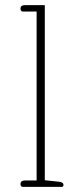

<svg xmlns="http://www.w3.org/2000/svg" viewBox="-20 -730 303 750"><path d="M60 -11Q60 -25 78 -25H123V-685H69Q65 -685 62.5 -688Q60 -691 60 -696Q60 -710 78 -710H155V-26L211 -20Q228 -18 228 -8Q228 0 221 0H69Q65 0 62.5 -3Q60 -6 60 -11Z"/></svg>

Font: Maitree ExtraLight
Style: Regular
Weight: 275
Designer: CadsonDemak Team
Foundry: CadsonDemak
Version: Version 1.003